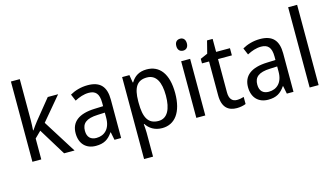

<svg xmlns="http://www.w3.org/2000/svg" viewBox="-105 -1138 3075 1756"><g transform="rotate(-15 1432.5 -260.0)"><path d="M162 -370V-760H78V0H162V-198L221 -256L378 0H477L279 -315L465 -536H367L215 -349C199 -329 174 -294 162 -276H158C160 -305 162 -343 162 -370Z M746 -546C682 -546 623 -528 578 -502L605 -438C647 -460 691 -476 738 -476C801 -476 834 -443 834 -357V-324L754 -321C602 -316 527 -256 527 -149C527 -49 586 10 678 10C755 10 797 -17 837 -75H840L855 0H918V-364C918 -486 865 -546 746 -546ZM766 -260 834 -263V-213C834 -111 778 -59 701 -59C649 -59 615 -87 615 -149C615 -218 655 -256 766 -260Z M1305 -546C1232 -546 1187 -514 1156 -463H1152L1140 -536H1071V240H1156V13C1156 -11 1153 -45 1151 -69H1156C1185 -24 1234 10 1306 10C1426 10 1502 -88 1502 -269C1502 -454 1426 -546 1305 -546ZM1288 -474C1375 -474 1414 -398 1414 -269C1414 -142 1374 -62 1290 -62C1191 -62 1156 -132 1156 -268V-286C1157 -413 1194 -474 1288 -474Z M1674 -738C1644 -738 1623 -720 1623 -681C1623 -644 1644 -625 1674 -625C1702 -625 1723 -644 1723 -681C1723 -719 1702 -738 1674 -738ZM1715 -536H1630V0H1715Z M2032 -62C1987 -62 1961 -92 1961 -153V-468H2092V-536H1961V-659H1908L1878 -541L1809 -511V-468H1876V-148C1876 -30 1934 10 2013 10C2044 10 2078 3 2098 -6V-73C2081 -67 2055 -62 2032 -62Z M2378 -546C2314 -546 2255 -528 2210 -502L2237 -438C2279 -460 2323 -476 2370 -476C2433 -476 2466 -443 2466 -357V-324L2386 -321C2234 -316 2159 -256 2159 -149C2159 -49 2218 10 2310 10C2387 10 2429 -17 2469 -75H2472L2487 0H2550V-364C2550 -486 2497 -546 2378 -546ZM2398 -260 2466 -263V-213C2466 -111 2410 -59 2333 -59C2281 -59 2247 -87 2247 -149C2247 -218 2287 -256 2398 -260Z M2788 0V-760H2703V0Z"/></g></svg>

Font: Noto Sans Sinhala SemiCondensed
Style: Regular
Weight: 400
Width: 4
Designer: Jelle Bosma - Monotype Design Team
Foundry: Monotype Imaging Inc.
Version: Version 2.006